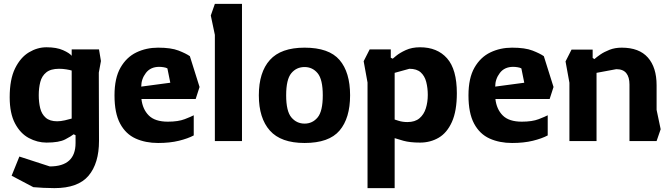

<svg xmlns="http://www.w3.org/2000/svg" viewBox="-20 -728 3466 991"><path d="M261 243Q236 243 204 241.5Q172 240 152 238L40 179L80 80L237 131Q370 131 370 10V-30L360 -35Q348 -25 316.5 -8.5Q285 8 220 8Q173 8 129 -15.5Q85 -39 57.5 -91Q30 -143 30 -226Q30 -319 58 -375.5Q86 -432 129.5 -458Q173 -484 220 -484Q272 -484 305.5 -469Q339 -454 350 -440V-473H491L501 -413L490 -353L491 -1Q491 115 437 179Q383 243 261 243ZM275 -102Q293 -102 315 -107Q337 -112 350 -116V-364Q340 -367 322 -370Q304 -373 285 -373Q242 -373 219 -354.5Q196 -336 188 -305Q180 -274 180 -237Q180 -200 187.5 -169.5Q195 -139 216 -120.5Q237 -102 275 -102Z M796 10Q731 10 680 -13Q629 -36 600 -90Q571 -144 571 -236Q571 -325 602 -379Q633 -433 684 -457.5Q735 -482 796 -482Q863 -482 901.5 -467Q940 -452 960 -438L1010 -279L990 -217H710Q716 -164 748 -132Q780 -100 846 -100Q900 -100 933.5 -113Q967 -126 980 -133V-29Q950 -13 903.5 -1.5Q857 10 796 10ZM709 -281 859 -301 844 -375Q837 -379 824.5 -381Q812 -383 802 -383Q757 -383 733 -351.5Q709 -320 709 -281Z M1089 0V-548L1068 -648L1089 -708H1229V0Z M1552 10Q1430 10 1373 -54Q1316 -118 1316 -236Q1316 -355 1373 -418.5Q1430 -482 1552 -482Q1678 -482 1732.5 -418.5Q1787 -355 1787 -236Q1787 -118 1732.5 -54Q1678 10 1552 10ZM1552 -90Q1593 -90 1619.5 -122Q1646 -154 1646 -236Q1646 -318 1619.5 -350Q1593 -382 1552 -382Q1510 -382 1483.5 -350Q1457 -318 1457 -236Q1457 -154 1484 -122Q1511 -90 1552 -90Z M1877 243V-302L1857 -412L1888 -473H1997V-430L2007 -425Q2007 -425 2025 -440Q2043 -455 2074.5 -469.5Q2106 -484 2148 -484Q2237 -484 2287.5 -427Q2338 -370 2338 -247Q2338 -155 2312.5 -98.5Q2287 -42 2244 -17Q2201 8 2148 8Q2096 8 2062 -1.5Q2028 -11 2017 -15V243ZM2083 -98Q2122 -98 2145 -117.5Q2168 -137 2178 -169Q2188 -201 2188 -238Q2188 -274 2180 -305Q2172 -336 2151.5 -354.5Q2131 -373 2093 -373L2017 -352V-111Q2017 -111 2037.5 -104.5Q2058 -98 2083 -98Z M2623 10Q2558 10 2507 -13Q2456 -36 2427 -90Q2398 -144 2398 -236Q2398 -325 2429 -379Q2460 -433 2511 -457.5Q2562 -482 2623 -482Q2690 -482 2728.5 -467Q2767 -452 2787 -438L2837 -279L2817 -217H2537Q2543 -164 2575 -132Q2607 -100 2673 -100Q2727 -100 2760.5 -113Q2794 -126 2807 -133V-29Q2777 -13 2730.5 -1.5Q2684 10 2623 10ZM2536 -281 2686 -301 2671 -375Q2664 -379 2651.5 -381Q2639 -383 2629 -383Q2584 -383 2560 -351.5Q2536 -320 2536 -281Z M2919 0V-301L2899 -411L2930 -472H3039V-429L3048 -423Q3059 -433 3078.5 -446.5Q3098 -460 3126 -471Q3154 -482 3189 -482Q3279 -482 3324 -431Q3369 -380 3369 -288V-161L3390 -61L3369 0H3229V-292Q3229 -330 3212.5 -350.5Q3196 -371 3161 -371L3059 -352V0Z"/></svg>

Font: Rowdies Light
Style: Regular
Weight: 300
Designer: Jaikishan Patel
Version: Version 1.000; ttfautohint (v1.8.3)